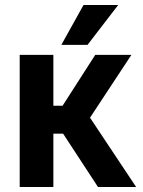

<svg xmlns="http://www.w3.org/2000/svg" viewBox="-20 -750 575 770"><path d="M59 -530H194V-326H231L362 -530H507L341 -278L526 0H373L233 -214H194V0H59ZM315 -730H454L331 -570H226Z"/></svg>

Font: 
Style: 㨦
Weight: 700
Designer: A.Korolkova, Vitaly Kuzmin
Foundry: ParaType Ltd
Version: Version 2.000